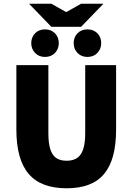

<svg xmlns="http://www.w3.org/2000/svg" viewBox="-20 -1000 712 1032"><path d="M338 12Q270 12 219 -7Q168 -26 134.5 -65Q101 -104 84.5 -163.5Q68 -223 68 -304V-650H240V-284Q240 -230 250.5 -197.5Q261 -165 282.5 -150.5Q304 -136 338 -136Q372 -136 394 -150.5Q416 -165 427 -197.5Q438 -230 438 -284V-650H604V-304Q604 -223 588 -163.5Q572 -104 539.5 -65Q507 -26 456.5 -7Q406 12 338 12ZM222 -694Q189 -694 168.5 -715.5Q148 -737 148 -768Q148 -800 168.5 -821Q189 -842 222 -842Q255 -842 275.5 -821Q296 -800 296 -768Q296 -737 275.5 -715.5Q255 -694 222 -694ZM450 -694Q417 -694 396.5 -715.5Q376 -737 376 -768Q376 -800 396.5 -821Q417 -842 450 -842Q483 -842 503.5 -821Q524 -800 524 -768Q524 -737 503.5 -715.5Q483 -694 450 -694ZM256 -856 136 -980H256L334 -936H338L416 -980H536L416 -856Z"/></svg>

Font: Source Sans 3 Black
Style: Regular
Weight: 900
Designer: Paul D. Hunt
Foundry: Adobe
Version: Version 3.046;hotconv 1.0.118;makeotfexe 2.5.65603